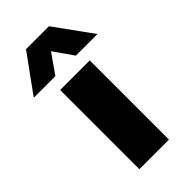

<svg xmlns="http://www.w3.org/2000/svg" viewBox="-303 -874 940 940"><g transform="rotate(-45 166.5 -404.0)"><path d="M63.5 0V-548.5H268.5V0ZM-54.5 -613 86.5 -808H245.5L386.5 -613H237L166 -714.5L95 -613Z"/></g></svg>

Font: Encode Sans Expanded Expanded ExtraBold
Style: Regular
Weight: 800
Width: 7
Designer: Multiple Designers
Foundry: Impallari Type
Version: Version 3.000; ttfautohint (v1.8.3) -l 8 -r 50 -G 200 -x 14 